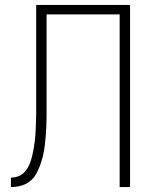

<svg xmlns="http://www.w3.org/2000/svg" viewBox="-20 -755 640 775"><path d="M24 0V-38Q38 -38 51.5 -42.5Q65 -47 75 -56.5Q85 -66 92 -78Q99 -90 103.5 -103.5Q108 -117 111 -130.5Q114 -144 116.5 -158Q119 -172 120.5 -185.5Q122 -199 123 -213Q124 -227 124.5 -241Q125 -255 125.5 -269Q126 -283 126 -297Q126 -311 126 -325V-735H505V0H463V-697H168V-325Q168 -305 168 -285Q168 -265 167 -245Q166 -225 164.5 -205Q163 -185 160.5 -165.5Q158 -146 153.5 -126.5Q149 -107 142 -88Q135 -69 125 -51.5Q115 -34 99 -22Q83 -10 63.5 -5Q44 0 24 0Z"/></svg>

Font: Iosevka Extralight Extended
Style: Regular
Weight: 200
Width: 7
Monospace: yes
Designer: Belleve Invis
Foundry: Belleve Invis
Version: Version 32.5.0; ttfautohint (v1.8.4)